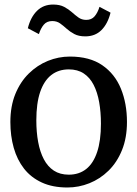

<svg xmlns="http://www.w3.org/2000/svg" viewBox="-20 -821 609 852"><path d="M26 -279.3Q26 -349.6 48 -403.7Q70.1 -457.8 107.8 -494.8Q145.5 -531.8 192.6 -550.9Q239.8 -570 290.2 -570Q377.9 -570 433.8 -531.6Q489.7 -493.2 516.6 -427.4Q543.4 -361.7 543.4 -279.7Q543.4 -209.2 521.3 -154.8Q499.3 -100.5 461.6 -63.6Q423.9 -26.7 376.7 -7.9Q329.5 11 279.1 11Q213.5 11 165.6 -11.1Q117.7 -33.1 86.8 -72.5Q56 -112 41 -164.9Q26 -217.8 26 -279.3ZM285.3 -45.9Q330.6 -45.9 362.4 -70.9Q394.2 -96 411 -146.3Q427.9 -196.6 427.9 -272Q427.9 -323.5 420.1 -367.5Q412.3 -411.5 395.6 -444.2Q378.9 -476.9 351.7 -495Q324.5 -513.1 285.3 -513.1Q239.8 -513.1 207.6 -488.1Q175.4 -463 158.3 -413Q141.2 -362.9 141.2 -287Q141.2 -235 149.3 -191Q157.4 -147 174.5 -114.4Q191.6 -81.8 219 -63.8Q246.5 -45.9 285.3 -45.9ZM103.5 -695.7Q115.8 -744.8 144.1 -772.8Q172.4 -800.8 215.7 -800.8Q245.2 -800.8 264.7 -790.5Q284.1 -780.2 299 -766.9Q313.8 -753.6 328.3 -743.2Q342.7 -732.9 362.3 -732.7Q386.2 -732.6 399.8 -748.6Q413.5 -764.6 421.5 -790.7L470.5 -764.8Q458.3 -715.7 430.3 -687.6Q402.3 -659.6 358.5 -659.6Q329.3 -659.6 309.9 -669.9Q290.4 -680.3 275.7 -693.6Q261.1 -706.9 246.6 -717.2Q232 -727.6 212 -727.6Q187.9 -727.6 174.5 -711.7Q161.1 -695.9 152.6 -669.7Z"/></svg>

Font: Merriweather 7pt Light
Style: Regular
Weight: 300
Designer: Eben Sorkin
Foundry: Eben Sorkin
Version: Version 2.200;gftools[0.9.31]